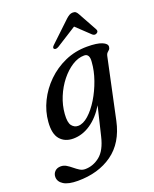

<svg xmlns="http://www.w3.org/2000/svg" viewBox="-213 -780 903 1126"><g transform="rotate(-20 238.5 -217.0)"><path d="M405.5 -1Q378 127 290.2 189.8Q202.5 252.5 74 252.5Q15 252.5 -14.2 234Q-43.5 215.5 -43.5 186Q-43.5 166 -29.8 152Q-16 138 7.5 138Q26 138 42 147.8Q58 157.5 73.2 170.2Q88.5 183 104.2 192.8Q120 202.5 137.5 202.5Q187.5 202.5 229.5 169Q271.5 135.5 290.5 54L333.5 -124.5Q294.5 -60 242.8 -24.8Q191 10.5 133.5 10.5Q81.5 10.5 52 -23.8Q22.5 -58 28.5 -131.5Q33.5 -196 63 -256.2Q92.5 -316.5 141.5 -364.5Q190.5 -412.5 254.2 -440.8Q318 -469 392 -469Q454.5 -469 485 -456.2Q515.5 -443.5 514 -424.5Q513 -413 507 -407.2Q501 -401.5 494.8 -395.8Q488.5 -390 486 -378.5ZM135 -142Q131 -89.5 146.5 -69.8Q162 -50 185.5 -50Q217 -50 251 -80.2Q285 -110.5 314.8 -159.2Q344.5 -208 364.5 -264.8Q384.5 -321.5 388 -375Q393 -426 358.5 -426Q321 -426 283.2 -402Q245.5 -378 213.2 -337.5Q181 -297 160 -246.2Q139 -195.5 135 -142ZM473 -523Q459 -514.5 446 -525.5L361.5 -605.5L235 -525.5Q216 -514.5 206.5 -523Q198.5 -531.5 215.5 -546.5L339 -663.5Q350.5 -674 360.5 -679.8Q370.5 -685.5 382.5 -685.5Q394.5 -685.5 401.2 -679.8Q408 -674 413.5 -663.5L478 -546.5Q486.5 -531.5 473 -523Z"/></g></svg>

Font: Fraunces 9pt
Style: Italic
Weight: 400
Italic angle: -16°
Version: Version 1.000;[b76b70a41]